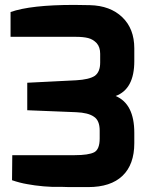

<svg xmlns="http://www.w3.org/2000/svg" viewBox="-20 -755 623 782"><path d="M339 7H281H262Q256 7 228 6Q201 6 191 6Q181 5 158 4Q135 2 122 0Q110 -2 91 -5Q61 -10 29 -21L30 -123H284Q341 -123 364 -135Q386 -147 386 -191V-223Q386 -265 362 -280Q339 -296 290 -298L91 -306V-418L290 -428Q343 -431 366 -446Q388 -462 388 -500V-536Q388 -563 374 -579Q359 -595 339 -600Q319 -605 290 -605H23V-706Q105 -735 282 -735Q315 -735 346 -734Q429 -732 478 -685Q527 -638 527 -558V-506Q527 -392 451 -364Q527 -332 527 -214V-172Q527 -85 479 -39Q431 7 339 7Z"/></svg>

Font: Mina
Style: Bold
Weight: 700
Version: Version 1.000